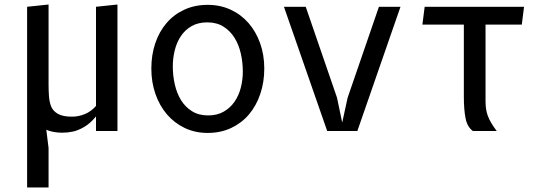

<svg xmlns="http://www.w3.org/2000/svg" viewBox="-20 -580 2390 850"><path d="M100 -550 195 -560V-203Q195 -179 196.8 -154.2Q198.5 -129.5 206.2 -109.2Q214 -89 236 -76.2Q258 -63.5 298 -63.5Q328 -63.5 355.8 -75Q383.5 -86.5 405 -111V-550L500 -560V0H405V-64.5Q379.5 -33.5 352.8 -18Q326 -2.5 302.8 2.5Q279.5 7.5 255 7.5Q236.5 7.5 218 4.2Q199.5 1 185 -5.5L195 75V250H100Z M899.5 8.5Q844 8.5 798.2 -13.2Q752.5 -35 719.5 -73.2Q686.5 -111.5 668.2 -163.8Q650 -216 650 -276.5Q650 -337 667.5 -388.8Q685 -440.5 717.5 -478.2Q750 -516 796.2 -537.2Q842.5 -558.5 899.5 -558.5Q955 -558.5 1001 -537.2Q1047 -516 1080 -478.2Q1113 -440.5 1131.5 -388.8Q1150 -337 1150 -276.5Q1150 -216 1132.2 -163.8Q1114.5 -111.5 1082 -73.2Q1049.5 -35 1003 -13.2Q956.5 8.5 899.5 8.5ZM1055 -263Q1055 -303.5 1046.2 -342.5Q1037.5 -381.5 1018.5 -412.2Q999.5 -443 969.5 -462Q939.5 -481 897.5 -481Q857.5 -481 828.5 -464.5Q799.5 -448 781 -420.5Q762.5 -393 753.8 -358Q745 -323 745 -286Q745 -245.5 753.8 -206.5Q762.5 -167.5 781.2 -137Q800 -106.5 829.8 -87.8Q859.5 -69 901.5 -69Q941 -69 970 -85.5Q999 -102 1018 -129.2Q1037 -156.5 1046 -191.5Q1055 -226.5 1055 -263Z M1428.5 0 1237 -550H1333.5L1472 -147.5L1495 -37.5L1519 -147.5L1657.5 -550H1753L1562 0Z M2129.5 -471V-132.5Q2129.5 -113.5 2131.8 -98Q2134 -82.5 2139.5 -67.5Q2145 -52.5 2154.5 -36.2Q2164 -20 2179 0H2073.5Q2049 -17.5 2041.2 -55.8Q2033.5 -94 2033.5 -151.5V-471H1850L1860 -550H2300L2290 -471Z"/></svg>

Font: B612
Style: Regular
Weight: 400
Designer: Nicolas Chauveau, Thomas Paillot, Jonathan Favre-Lamarine, Jean-Luc Vinot
Foundry: AIRBUS
Version: Version 1.008